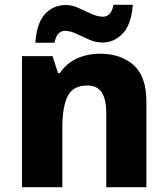

<svg xmlns="http://www.w3.org/2000/svg" viewBox="-20 -784 703 804"><path d="M399 -559Q486 -559 539.5 -511.5Q593 -464 593 -358V0H425V-311Q425 -368 406 -397Q387 -426 346 -426Q285 -426 263 -380.5Q241 -335 241 -250V0H72V-549H200L223 -478H231Q257 -518 301 -538.5Q345 -559 399 -559ZM128 -605Q134 -689 169 -726Q204 -763 256 -763Q282 -763 309 -750.5Q336 -738 362.5 -726Q389 -714 413 -714Q425 -714 437.5 -724.5Q450 -735 455 -764H536Q530 -681 494 -643.5Q458 -606 409 -606Q381 -606 353.5 -618Q326 -630 300 -642.5Q274 -655 250 -655Q238 -655 226 -644.5Q214 -634 208 -605Z"/></svg>

Font: Noto Sans Kannada ExtraBold
Style: Regular
Weight: 800
Designer: Jelle Bosma - Monotype Design Team
Foundry: Monotype Imaging Inc.
Version: Version 2.005; ttfautohint (v1.8.4.7-5d5b)